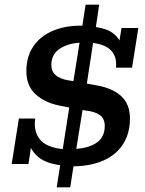

<svg xmlns="http://www.w3.org/2000/svg" viewBox="-20 -703 621 823"><path d="M223 100 238 5Q177 -3 145.5 -29Q114 -55 104 -91L114 -79L102 0H30L61 -195H131Q123 -140 151 -105.5Q179 -71 249 -64L281 -269L292 -239L232 -251Q170 -264 131.5 -300Q93 -336 93 -398Q93 -459 122 -503Q151 -547 205.5 -570.5Q260 -594 333 -593L347 -683H405L391 -587Q440 -580 466.5 -559Q493 -538 502 -508L488 -504L501 -583H573L546 -413H477Q482 -457 458 -484.5Q434 -512 379 -519L350 -330L339 -347L389 -338Q461 -326 499 -291.5Q537 -257 537 -195Q537 -132 508 -86Q479 -40 424.5 -15.5Q370 9 295 10L281 100ZM307 -65Q364 -69 396.5 -93Q429 -117 429 -163Q429 -194 409 -209Q389 -224 350 -229L314 -234L338 -257ZM292 -339 321 -520Q266 -516 233 -492Q200 -468 200 -424Q200 -397 218.5 -381Q237 -365 271 -359L308 -353Z"/></svg>

Font: Rokkitt Medium
Style: Italic
Weight: 500
Italic angle: -9°
Designer: Vernon Adams
Foundry: Vernon Adams
Version: Version 3.103